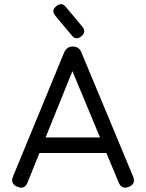

<svg xmlns="http://www.w3.org/2000/svg" viewBox="-20 -887 689 908"><path d="M62.5 -3.5Q27.5 -17.5 41.5 -52L283 -638Q295.5 -667 324 -667H326.5Q355 -665.5 365.5 -638L609.5 -52Q623.5 -17.5 589.5 -3.5Q555 10 541.5 -23.5L483 -163.5H166.5L110 -23.5Q96 10.5 62.5 -3.5ZM195.5 -237H453L322.5 -550.5ZM365 -715.5Q339 -694.5 319.5 -719.5L242 -812Q221 -837.5 246 -857.5Q271 -879 291.5 -854L369 -761.5Q389.5 -736 365 -715.5Z"/></svg>

Font: Jura Light SemiBold
Style: Regular
Weight: 600
Version: Version 5.106